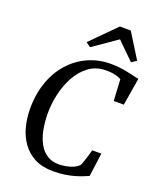

<svg xmlns="http://www.w3.org/2000/svg" viewBox="-178 -1096 989 1208"><g transform="rotate(20 317.0 -492.0)"><path d="M327 8Q253.5 8 202.2 -18.8Q151 -45.5 119 -90.8Q87 -136 72.2 -192.2Q57.5 -248.5 57 -307.5Q56 -408 84.8 -490Q113.5 -572 165.8 -630.2Q218 -688.5 288 -720Q358 -751.5 439.5 -751.5Q485 -751.5 522.5 -745Q560 -738.5 588 -731.5Q616 -724.5 633 -722L602.5 -538H535L527 -681Q517.5 -686.5 504.2 -691.2Q491 -696 472.2 -699.2Q453.5 -702.5 426 -702.5Q359.5 -702.5 310.8 -666.8Q262 -631 230.8 -573.2Q199.5 -515.5 184.8 -447.2Q170 -379 171.5 -314.5Q172.5 -261.5 182 -212.8Q191.5 -164 212.2 -126.2Q233 -88.5 265.8 -66.8Q298.5 -45 345.5 -45Q366.5 -45 392.2 -49.5Q418 -54 441.5 -64.2Q465 -74.5 479 -91Q484 -102.5 488.5 -115.8Q493 -129 497.5 -143.2Q502 -157.5 506.2 -172Q510.5 -186.5 514 -200H575L554 -43Q539.5 -36.5 518.2 -28Q497 -19.5 468.8 -11.2Q440.5 -3 405.2 2.5Q370 8 327 8ZM248 -827.5 411 -991.5H484L587 -826L553.5 -804Q525 -832 496.5 -860Q468 -888 439.5 -916Q400 -888.5 360 -860.8Q320 -833 279 -805Z"/></g></svg>

Font: Merriweather 36pt
Style: Italic
Weight: 400
Italic angle: -7.8°
Version: Version 2.101